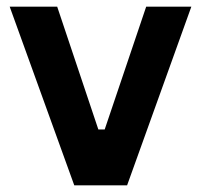

<svg xmlns="http://www.w3.org/2000/svg" viewBox="-20 -554 601 574"><path d="M202 0 9 -534H151L274 -167H293L417 -534H552L360 0Z"/></svg>

Font: Mozilla Text ExtraLight
Style: Regular
Weight: 200
Designer: Studio DRAMA
Foundry: Studio DRAMA
Version: Version 1.000